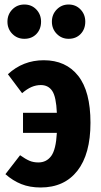

<svg xmlns="http://www.w3.org/2000/svg" viewBox="-20 -815 447 851"><path d="M381 -271Q381 -132 323 -58Q265 16 160 16Q112 16 74.5 1Q37 -14 4 -43L69 -127Q93 -110 110.5 -102.5Q128 -95 150 -95Q186 -95 207 -123.5Q228 -152 232 -226H82V-315H232Q229 -386 211.5 -412Q194 -438 161 -438Q140 -438 120 -429.5Q100 -421 78 -402L15 -486Q82 -548 174 -548Q272 -548 326.5 -479Q381 -410 381 -271ZM162 -719Q162 -686 141.5 -664.5Q121 -643 88 -643Q56 -643 34.5 -665Q13 -687 13 -719Q13 -751 34.5 -773Q56 -795 88 -795Q120 -795 141 -773Q162 -751 162 -719ZM358 -719Q358 -686 337.5 -664.5Q317 -643 284 -643Q253 -643 231.5 -665Q210 -687 210 -719Q210 -751 231.5 -773Q253 -795 284 -795Q316 -795 337 -773Q358 -751 358 -719Z"/></svg>

Font: Fira Sans Extra Condensed
Style: Bold
Weight: 700
Width: 1
Designer: Carrois Corporate & Edenspiekermann AG
Foundry: Carrois Corporate GbR & Edenspiekermann AG
Version: Version 4.203